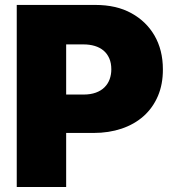

<svg xmlns="http://www.w3.org/2000/svg" viewBox="-20 -747 696 767"><path d="M244.3 0H46.9V-727.3H360.8Q445.3 -727.3 505 -694.2Q563.9 -661.9 596.9 -605.5Q630.7 -547.2 630.7 -470.2Q631 -410.5 610.8 -363.3Q590.6 -316.1 553.8 -283.2Q517 -250.4 465.9 -233.1Q414.8 -215.9 353.7 -215.9H244.3ZM313.9 -369.3Q342 -369.3 362.9 -377Q383.9 -384.6 397.5 -398.3Q411.2 -411.9 418 -430.4Q424.7 -448.9 424.7 -470.2Q424.7 -495.4 416.4 -514.2Q408 -533 393.3 -545.3Q378.6 -557.5 358.1 -563.6Q337.7 -569.6 313.9 -569.6H244.3V-369.3Z"/></svg>

Font: Linik Sans Black
Style: Regular
Weight: 900
Designer: Fonts by Rasmus Andersson / Changes by Cristiano Sobral with parts from Marc Monis
Foundry: rsms
Version: Version 3.020; ttfautohint (v1.6)